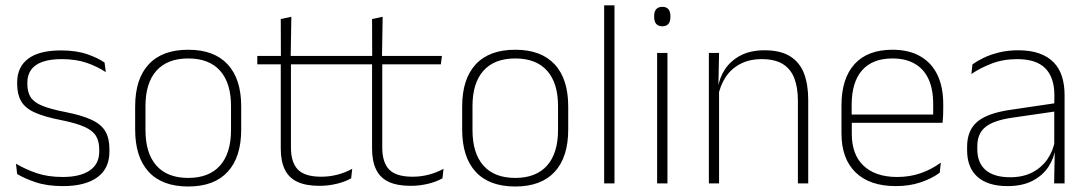

<svg xmlns="http://www.w3.org/2000/svg" viewBox="-20 -684 4058 716"><path d="M214.5 10Q156 10 113.5 -4.2Q71 -18.5 44 -35L39.5 -73.5Q75 -52.5 117 -38.2Q159 -24 214 -24Q278.5 -24 314.2 -48Q350 -72 350 -118.5V-127Q350 -157 338 -177Q326 -197 295 -211Q264 -225 206 -236.5Q144.5 -248.5 109 -264.8Q73.5 -281 58.8 -306.8Q44 -332.5 44 -371.5V-376.5Q44 -434 85 -465Q126 -496 207.5 -496Q264 -496 304.8 -482Q345.5 -468 370 -450.5L374.5 -415Q343 -436 303 -449.8Q263 -463.5 210 -463.5Q165.5 -463.5 137.2 -453Q109 -442.5 95.5 -423Q82 -403.5 82 -376V-371.5Q82 -340.5 94.5 -321.2Q107 -302 137.8 -289.5Q168.5 -277 222.5 -266.5Q286 -254 322 -237Q358 -220 373 -194Q388 -168 388 -128.5V-118Q388 -55.5 343 -22.8Q298 10 214.5 10Z M682 11.5Q585 11.5 534.5 -43.2Q484 -98 484 -201V-287Q484 -389.5 534.5 -444Q585 -498.5 682 -498.5Q778.5 -498.5 829 -444Q879.5 -389.5 879.5 -287V-201Q879.5 -98 829 -43.2Q778.5 11.5 682 11.5ZM682 -20.5Q759.5 -20.5 800.5 -66.5Q841.5 -112.5 841.5 -199.5V-288.5Q841.5 -374.5 800.8 -420.2Q760 -466 682 -466Q604 -466 563.2 -420.2Q522.5 -374.5 522.5 -288.5V-199.5Q522.5 -112.5 563.2 -66.5Q604 -20.5 682 -20.5Z M1171.5 9Q1120.5 9 1088.8 -6Q1057 -21 1042 -52Q1027 -83 1027 -130V-459.5H1065V-134Q1065 -78.5 1090.8 -51.8Q1116.5 -25 1178 -25Q1208.5 -25 1237.8 -32.5Q1267 -40 1293.5 -54.5L1289.5 -19Q1266.5 -6 1235.2 1.5Q1204 9 1171.5 9ZM939.5 -444V-475.5H1287.5L1283.5 -444ZM1027.5 -469.5 1027 -613 1066.5 -621.5 1064 -469.5Z M1512 9Q1461 9 1429.2 -6Q1397.5 -21 1382.5 -52Q1367.5 -83 1367.5 -130V-459.5H1405.5V-134Q1405.5 -78.5 1431.2 -51.8Q1457 -25 1518.5 -25Q1549 -25 1578.2 -32.5Q1607.5 -40 1634 -54.5L1630 -19Q1607 -6 1575.8 1.5Q1544.5 9 1512 9ZM1280 -444V-475.5H1628L1624 -444ZM1368 -469.5 1367.5 -613 1407 -621.5 1404.5 -469.5Z M1901.5 11.5Q1804.5 11.5 1754 -43.2Q1703.5 -98 1703.5 -201V-287Q1703.5 -389.5 1754 -444Q1804.5 -498.5 1901.5 -498.5Q1998 -498.5 2048.5 -444Q2099 -389.5 2099 -287V-201Q2099 -98 2048.5 -43.2Q1998 11.5 1901.5 11.5ZM1901.5 -20.5Q1979 -20.5 2020 -66.5Q2061 -112.5 2061 -199.5V-288.5Q2061 -374.5 2020.2 -420.2Q1979.5 -466 1901.5 -466Q1823.5 -466 1782.8 -420.2Q1742 -374.5 1742 -288.5V-199.5Q1742 -112.5 1782.8 -66.5Q1823.5 -20.5 1901.5 -20.5Z M2233 0V-664H2271.5V0Z M2430.5 0V-486.5H2469V0ZM2450 -586Q2435 -586 2427.2 -594.8Q2419.5 -603.5 2419.5 -620.5V-624.5Q2419.5 -641 2427.2 -649.8Q2435 -658.5 2450 -658.5Q2465 -658.5 2472.5 -649.8Q2480 -641 2480 -624.5V-620.5Q2480 -603.5 2472.5 -594.8Q2465 -586 2450 -586Z M2955.5 0V-308Q2955.5 -356.5 2942.5 -391.2Q2929.5 -426 2899.8 -444.8Q2870 -463.5 2820.5 -463.5Q2774.5 -463.5 2740.5 -445.5Q2706.5 -427.5 2685.8 -396Q2665 -364.5 2658 -324L2647.5 -355H2657Q2662.5 -393.5 2683.5 -425.5Q2704.5 -457.5 2741.5 -477Q2778.5 -496.5 2831 -496.5Q2890.5 -496.5 2926.2 -474.2Q2962 -452 2978 -410.8Q2994 -369.5 2994 -311.5V0ZM2623.5 0V-486.5H2661.5L2659 -362.5L2661.5 -361V0Z M3321 10Q3223 10 3170.5 -41.2Q3118 -92.5 3118 -186.5V-290.5Q3118 -391.5 3166.8 -445Q3215.5 -498.5 3308 -498.5Q3369.5 -498.5 3411.8 -474.2Q3454 -450 3475.8 -404.8Q3497.5 -359.5 3497.5 -295.5V-278Q3497.5 -265.5 3497 -253Q3496.5 -240.5 3495 -226H3459.5Q3460 -246 3460 -263.8Q3460 -281.5 3460 -296Q3460 -351 3442.8 -388.8Q3425.5 -426.5 3391.5 -446.2Q3357.5 -466 3308 -466Q3233.5 -466 3194.8 -421.8Q3156 -377.5 3156 -293V-245L3156.5 -239V-184Q3156.5 -146.5 3167.2 -117Q3178 -87.5 3199.5 -66.8Q3221 -46 3252.5 -35Q3284 -24 3325.5 -24Q3372.5 -24 3413 -38Q3453.5 -52 3488.5 -77.5L3484.5 -40Q3454 -17.5 3412.5 -3.8Q3371 10 3321 10ZM3137.5 -226V-257H3485V-226Z M3911 0 3913.5 -125 3911.5 -131.5V-290.5L3912 -328.5Q3912 -395 3878.2 -429.2Q3844.5 -463.5 3773.5 -463.5Q3720 -463.5 3676.8 -446.5Q3633.5 -429.5 3602.5 -408L3606.5 -444Q3623 -456 3647.5 -468Q3672 -480 3704.8 -488.2Q3737.5 -496.5 3777.5 -496.5Q3822.5 -496.5 3855 -485Q3887.5 -473.5 3908.8 -452Q3930 -430.5 3940 -399.5Q3950 -368.5 3950 -329V0ZM3737 10Q3664.5 10 3625.5 -24.2Q3586.5 -58.5 3586.5 -124V-136.5Q3586.5 -197.5 3624.2 -229.8Q3662 -262 3748.5 -274.5L3921 -300L3923 -269.5L3754 -245Q3685.5 -235 3655 -210.5Q3624.5 -186 3624.5 -138.5V-128Q3624.5 -76.5 3655.8 -49.8Q3687 -23 3747 -23Q3795.5 -23 3830.5 -41.5Q3865.5 -60 3886.8 -91.5Q3908 -123 3914.5 -162L3925 -132H3916Q3911 -94.5 3890 -62.2Q3869 -30 3831 -10Q3793 10 3737 10Z"/></svg>

Font: Anek Bangla
Style: Extra-light
Weight: 200
Designer: Sulekha Rajkumar (Bangla), Yesha Goshar (Latin)
Foundry: Ek Type
Version: Version 1.002;March 21, 2022;FontCreator 13.0.0.2683 64-bit